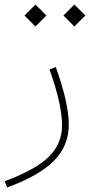

<svg xmlns="http://www.w3.org/2000/svg" viewBox="-99 -558 392 838"><path d="M7.8 -490.2 55.7 -538.1 103.5 -490.2 55.7 -442.4ZM177.7 -490.2 225.6 -538.1 273.4 -490.2 225.6 -442.4ZM117.2 -254.9 144.5 -265.6Q201.2 -107.4 201.2 -14.2Q201.2 77.6 137.2 143.1Q73.2 208.5 -67.9 260.3L-78.6 232.9Q55.2 183.6 113.5 126.7Q171.9 69.8 171.9 -10.7Q171.9 -101.1 117.2 -254.9Z"/></svg>

Font: Estedad-FD Thin
Style: Regular
Weight: 100
Designer: Amin Abedi
Version: Version 7.3